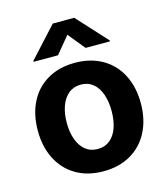

<svg xmlns="http://www.w3.org/2000/svg" viewBox="-113 -838 816 937"><g transform="rotate(-15 295.0 -369.5)"><path d="M35.2 -263.7Q35.2 -345.2 66.7 -407.2Q98.1 -469.2 157 -503.2Q215.8 -537.1 294.9 -537.1Q374 -537.1 433.1 -503.2Q492.2 -469.2 523.9 -407.2Q555.7 -345.2 555.7 -263.7Q555.7 -182.1 523.9 -119.9Q492.2 -57.6 433.1 -23.4Q374 10.7 294.9 10.7Q215.8 10.7 157.2 -23.4Q98.6 -57.6 66.9 -119.9Q35.2 -182.1 35.2 -263.7ZM408.2 -263.7Q408.2 -311 395.5 -347.9Q382.8 -384.8 357.4 -405.8Q332 -426.8 295.9 -426.8Q259.3 -426.8 233.6 -405.8Q208 -384.8 194.8 -347.9Q181.6 -311 181.6 -263.7Q181.6 -216.8 194.8 -179.9Q208 -143.1 233.6 -122.3Q259.3 -101.6 295.9 -101.6Q332 -101.6 357.4 -122.3Q382.8 -143.1 395.5 -179.7Q408.2 -216.3 408.2 -263.7ZM295.9 -678.7 225.6 -593.8H102.5V-598.6L241.2 -750H349.6L488.3 -598.6V-593.8H365.2Z"/></g></svg>

Font: Pretendard JP
Style: Bold
Weight: 700
Designer: Base glyphs from Inter by Rasmus Andersson; Hangeul glyphs from Noto Sans CJK(Source Han Sans) by Jang Soo-young and Kan
Foundry: Kil Hyung-jin
Version: Version 1.309